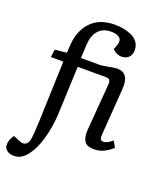

<svg xmlns="http://www.w3.org/2000/svg" viewBox="-225 -891 1025 1230"><g transform="rotate(20 287.0 -276.5)"><path d="M335.9 -731.9Q278.8 -731.9 248.3 -696.3Q217.8 -660.6 214.8 -602.1L210 -506.8H339.8Q356 -506.8 395.3 -514.9Q434.6 -522.9 453.1 -522.9Q536.1 -522.9 527.8 -410.2L504.9 -95.2Q503.4 -71.8 507.8 -61.8Q512.2 -51.8 527.8 -51.8Q537.6 -51.8 549.3 -56.9Q561 -62 567.4 -66.7Q573.7 -71.3 587.9 -82L611.8 -41Q590.8 -20 558.1 -2.9Q525.4 14.2 487.8 14.2Q440.4 14.2 423.1 -10Q405.8 -34.2 407.2 -80.1L433.1 -407.2Q434.6 -425.8 428.5 -436.3Q422.4 -446.8 402.8 -446.8H210L196.8 -127Q192.9 -35.2 169.4 48.8Q146 132.8 106.9 181.2Q69.8 229 21 229Q-9.3 229 -27.8 215.1Q-46.4 201.2 -46.9 178.2Q-48.3 145.5 -22 108.9L21 127Q47.4 139.6 66.4 128.4Q85.4 117.2 89.8 81.1Q93.8 47.4 97.2 -22.9L111.8 -446.8H26.9L34.2 -500L113.8 -507.8L117.2 -559.1Q122.6 -659.2 180.4 -720.7Q238.3 -782.2 342.8 -782.2Q373 -782.2 401.6 -776.9Q430.2 -771.5 457.3 -759.5Q484.4 -747.6 500.7 -724.6Q517.1 -701.7 517.1 -670.9Q517.1 -640.1 498.8 -622.1Q480.5 -604 450.2 -604Q432.1 -604 415.3 -612.3Q398.4 -620.6 388.2 -633.8L399.9 -663.1Q412.6 -697.8 394.3 -714.8Q376 -731.9 335.9 -731.9Z"/></g></svg>

Font: Literata Book Medium
Style: Italic
Weight: 500
Italic angle: -3°
Designer: Latin by Veronika Burian and Jose Scaglione. Greek by Irene Vlachou. Cyrillic by Vera Evstafieva
Foundry: TypeTogether
Version: Version 1.003;PS 001.003;hotconv 1.0.88;makeotf.lib2.5.64775